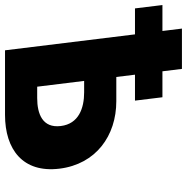

<svg xmlns="http://www.w3.org/2000/svg" viewBox="-41 -733 741 761"><g transform="rotate(90 329.5 -352.5)"><path d="M-31 -625.8H71.8L62.3 -703.1H222.1L231.6 -625.8H334.5L347.8 -517H245L254.1 -443H350.1C487 -443 599.7 -362.3 617.5 -217.8C635.3 -72.4 541.1 -1.9 404.3 -1.9H148.4L85.2 -517H-17.7ZM269.7 -315.5 292.6 -129.4H337.6C400.5 -129.4 457.4 -150.6 448.5 -222.9C439.8 -294.3 377.7 -315.5 314.8 -315.5Z"/></g></svg>

Font: Hussar
Style: BdOpOblOne
Weight: 700
Foundry: Cannot Into Space Fonts
Version: Version 2.00